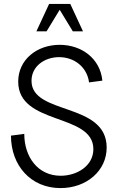

<svg xmlns="http://www.w3.org/2000/svg" viewBox="-20 -945 609 981"><path d="M289 16C423 16 525 -73 525 -191C525 -425 141 -355 141 -532C141 -606 207 -653 282 -653C360 -653 425 -602 435 -524L503 -533C492 -646 397 -716 285 -716C168 -716 73 -640 73 -528C73 -303 457 -369 457 -183C457 -97 373 -47 290 -47C173 -47 104 -144 104 -261L36 -252C36 -100 137 16 289 16ZM166 -785H218L285 -895L352 -785H404L339 -925H231Z"/></svg>

Font: Uncut Sans Book
Style: Regular
Weight: 350
Designer: Kasper Nordkvist
Foundry: UNCUT.wtf
Version: Version 1.304;Glyphs 3.2 (3246)